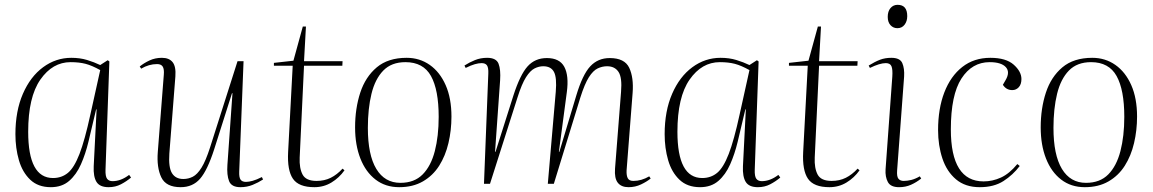

<svg xmlns="http://www.w3.org/2000/svg" viewBox="-20 -763 4785 797"><path d="M418 -59Q417 -31 424.5 -21Q432 -11 447 -11Q482 -11 516 -37L524 -26Q505 -10 482 2Q459 14 431 14Q394 14 380.5 -8Q367 -30 369 -73L381 -309H379L347 -174Q335 -124 316 -81Q297 -38 267 -12Q237 14 191 14Q138 14 105.5 -17Q73 -48 58.5 -98Q44 -148 44 -206Q44 -302 75 -373.5Q106 -445 159 -484Q212 -523 276 -523Q312 -523 341.5 -514Q371 -505 396 -493L427 -513L434 -508ZM200 -24Q236 -24 262 -45.5Q288 -67 310 -124Q332 -181 355 -287L396 -472Q362 -491 335.5 -498Q309 -505 273 -505Q198 -505 147.5 -432.5Q97 -360 97 -216Q97 -24 200 -24Z M560 -487Q577 -501 600.5 -512Q624 -523 652 -523Q682 -523 696.5 -505Q711 -487 708 -446L683 -126Q679 -68 694 -44Q709 -20 741 -20Q762 -20 780.5 -29.5Q799 -39 816.5 -67Q834 -95 852 -151L966 -509H991L973 -51Q972 -27 978.5 -17.5Q985 -8 1001 -8Q1013 -8 1029 -12.5Q1045 -17 1067 -28L1072 -18Q1052 -5 1028.5 4.5Q1005 14 978 14Q941 14 931 -11Q921 -36 924 -79L945 -376H943L869 -143Q841 -56 810.5 -21Q780 14 730 14Q669 14 649.5 -27Q630 -68 635 -132L660 -453Q662 -476 655.5 -486.5Q649 -497 632 -497Q598 -497 566 -478Z M1117 -502 1198 -511 1237 -653H1250L1242 -509H1402L1401 -490H1242L1224 -109Q1222 -65 1236 -38.5Q1250 -12 1294 -12Q1327 -12 1353 -25Q1379 -38 1402 -63L1410 -56Q1388 -25 1356 -5.5Q1324 14 1285 14Q1220 14 1196 -21Q1172 -56 1176 -132L1195 -490H1117Z M1637 14Q1580 14 1539 -17.5Q1498 -49 1476 -105Q1454 -161 1454 -234Q1454 -313 1475.5 -378.5Q1497 -444 1544 -483.5Q1591 -523 1668 -523Q1722 -523 1764 -493.5Q1806 -464 1830 -409.5Q1854 -355 1854 -279Q1854 -222 1841.5 -169Q1829 -116 1803 -75Q1777 -34 1735.5 -10Q1694 14 1637 14ZM1642 -4Q1700 -4 1734.5 -39Q1769 -74 1785 -136Q1801 -198 1801 -278Q1801 -390 1769 -447.5Q1737 -505 1663 -505Q1605 -505 1571 -470Q1537 -435 1522 -373.5Q1507 -312 1507 -232Q1507 -120 1542 -62Q1577 -4 1642 -4Z M2287 -382Q2292 -441 2279.5 -464.5Q2267 -488 2235 -488Q2217 -488 2199 -479Q2181 -470 2163.5 -442.5Q2146 -415 2128 -358L2014 0H1989L2007 -458Q2008 -482 2001.5 -491.5Q1995 -501 1979 -501Q1967 -501 1951 -496.5Q1935 -492 1913 -481L1908 -491Q1928 -504 1951.5 -513.5Q1975 -523 2002 -523Q2040 -523 2049.5 -498.5Q2059 -474 2056 -430L2035 -133H2037L2111 -366Q2139 -453 2170 -487.5Q2201 -522 2250 -522Q2303 -522 2322.5 -485.5Q2342 -449 2333 -381L2300 -133H2302L2372 -366Q2398 -453 2430 -487.5Q2462 -522 2511 -522Q2573 -522 2592 -481.5Q2611 -441 2606 -377L2581 -56Q2580 -34 2586 -23Q2592 -12 2609 -12Q2643 -12 2675 -31L2681 -22Q2665 -9 2641 2.5Q2617 14 2589 14Q2559 14 2544.5 -4.5Q2530 -23 2533 -63L2558 -382Q2563 -441 2547.5 -464.5Q2532 -488 2500 -488Q2480 -488 2461 -479Q2442 -470 2424.5 -442.5Q2407 -415 2389 -358L2279 0H2254Z M3113 -59Q3112 -31 3119.5 -21Q3127 -11 3142 -11Q3177 -11 3211 -37L3219 -26Q3200 -10 3177 2Q3154 14 3126 14Q3089 14 3075.5 -8Q3062 -30 3064 -73L3076 -309H3074L3042 -174Q3030 -124 3011 -81Q2992 -38 2962 -12Q2932 14 2886 14Q2833 14 2800.5 -17Q2768 -48 2753.5 -98Q2739 -148 2739 -206Q2739 -302 2770 -373.5Q2801 -445 2854 -484Q2907 -523 2971 -523Q3007 -523 3036.5 -514Q3066 -505 3091 -493L3122 -513L3129 -508ZM2895 -24Q2931 -24 2957 -45.5Q2983 -67 3005 -124Q3027 -181 3050 -287L3091 -472Q3057 -491 3030.5 -498Q3004 -505 2968 -505Q2893 -505 2842.5 -432.5Q2792 -360 2792 -216Q2792 -24 2895 -24Z M3255 -502 3336 -511 3375 -653H3388L3380 -509H3540L3539 -490H3380L3362 -109Q3360 -65 3374 -38.5Q3388 -12 3432 -12Q3465 -12 3491 -25Q3517 -38 3540 -63L3548 -56Q3526 -25 3494 -5.5Q3462 14 3423 14Q3358 14 3334 -21Q3310 -56 3314 -132L3333 -490H3255Z M3665 -693Q3665 -716 3676.5 -729.5Q3688 -743 3706 -743Q3746 -743 3746 -696Q3746 -675 3735 -660.5Q3724 -646 3705 -646Q3688 -646 3676.5 -658.5Q3665 -671 3665 -693ZM3684 -445Q3686 -475 3680.5 -488Q3675 -501 3657 -501Q3632 -501 3591 -481L3586 -491Q3612 -507 3633 -515Q3654 -523 3680 -523Q3716 -523 3725.5 -501Q3735 -479 3733 -445L3704 -56Q3702 -30 3709.5 -21Q3717 -12 3731 -12Q3746 -12 3762.5 -16Q3779 -20 3798 -31L3804 -22Q3784 -6 3761.5 4Q3739 14 3712 14Q3677 14 3665.5 -7.5Q3654 -29 3656 -60Z M4091 -523Q4156 -523 4188 -494.5Q4220 -466 4220 -435Q4220 -413 4209 -401Q4198 -389 4182 -389Q4157 -389 4143 -411L4154 -430Q4174 -464 4155 -484.5Q4136 -505 4088 -505Q4015 -505 3971 -437Q3927 -369 3927 -226Q3927 -10 4063 -10Q4100 -10 4135 -26Q4170 -42 4203 -82L4213 -74Q4185 -37 4145.5 -11.5Q4106 14 4047 14Q3987 14 3948.5 -18.5Q3910 -51 3892 -105Q3874 -159 3874 -223Q3874 -312 3900 -379.5Q3926 -447 3974.5 -485Q4023 -523 4091 -523Z M4483 14Q4426 14 4385 -17.5Q4344 -49 4322 -105Q4300 -161 4300 -234Q4300 -313 4321.5 -378.5Q4343 -444 4390 -483.5Q4437 -523 4514 -523Q4568 -523 4610 -493.5Q4652 -464 4676 -409.5Q4700 -355 4700 -279Q4700 -222 4687.5 -169Q4675 -116 4649 -75Q4623 -34 4581.5 -10Q4540 14 4483 14ZM4488 -4Q4546 -4 4580.5 -39Q4615 -74 4631 -136Q4647 -198 4647 -278Q4647 -390 4615 -447.5Q4583 -505 4509 -505Q4451 -505 4417 -470Q4383 -435 4368 -373.5Q4353 -312 4353 -232Q4353 -120 4388 -62Q4423 -4 4488 -4Z"/></svg>

Font: Display Extralight
Style: Italic
Weight: 200
Italic angle: -2°
Designer: Latin by Veronika Burian and Jose Scaglione. Greek by Irene Vlachou. Cyrillic by Vera Evstafieva
Foundry: TypeTogether
Version: Version 3.002